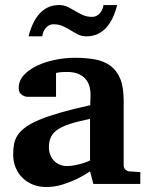

<svg xmlns="http://www.w3.org/2000/svg" viewBox="-20 -729 593 761"><path d="M350.1 0 336.9 -49.8Q311 -32.2 282.7 -18.6Q257.8 -6.8 227.1 2.7Q196.3 12.2 163.1 12.2Q135.7 12.2 112.1 3.2Q88.4 -5.9 70.6 -22.7Q52.7 -39.6 42.5 -63.5Q32.2 -87.4 32.2 -117.2Q32.2 -139.6 35.9 -158.7Q39.6 -177.7 50.5 -194.1Q61.5 -210.4 82 -225.3Q102.5 -240.2 136.5 -254.4Q170.4 -268.6 219.7 -282.7Q269 -296.9 337.9 -312V-324.2Q337.9 -331.5 338.4 -337.4Q338.4 -344.2 338.9 -351.1Q339.4 -365.2 335.9 -381.6Q332.5 -397.9 322.3 -411.9Q312 -425.8 293.5 -434.8Q274.9 -443.8 245.1 -443.8Q234.9 -443.8 226.8 -443.4Q218.8 -442.9 213.4 -441.9Q207 -440.9 202.1 -439.9V-345.2H99.1Q86.4 -344.2 76.7 -347.7Q68.4 -350.6 61.3 -357.9Q54.2 -365.2 54.2 -380.9Q54.2 -408.7 74 -430.7Q93.8 -452.6 125.7 -468Q157.7 -483.4 197.5 -491.7Q237.3 -500 276.9 -500Q319.8 -500 355.5 -493.7Q391.1 -487.3 416.7 -469Q442.4 -450.7 456.3 -417.5Q470.2 -384.3 470.2 -330.1V-73.2Q470.2 -64 476.6 -57.4Q482.9 -50.8 492.2 -49.8L536.1 -46.9V0ZM336.9 -257.8Q288.6 -248 257.1 -237.8Q225.6 -227.5 207 -214.4Q188.5 -201.2 181.2 -184.3Q173.8 -167.5 173.8 -145Q173.8 -129.4 179 -116Q184.1 -102.5 193.6 -92.5Q203.1 -82.5 216.3 -76.7Q229.5 -70.8 245.1 -70.8Q261.2 -70.8 277.6 -74.2Q293.9 -77.6 307.1 -81.5Q322.8 -86.4 336.9 -92.8ZM444.3 -709Q438 -683.1 427.7 -660.6Q417.5 -638.2 402.8 -621.3Q388.2 -604.5 368.4 -594.7Q348.6 -585 323.2 -585Q303.7 -585 289.1 -592.5Q274.4 -600.1 260 -608.9Q245.6 -617.7 229.5 -625.2Q213.4 -632.8 191.4 -632.8Q174.8 -632.8 162.4 -619.1Q149.9 -605.5 147.5 -585H93.3Q99.6 -610.8 109.9 -633.3Q120.1 -655.8 134.8 -672.6Q149.4 -689.5 168.9 -699.2Q188.5 -709 213.4 -709Q232.9 -709 248 -701.7Q263.2 -694.3 277.6 -685.5Q292 -676.8 308.1 -669.4Q324.2 -662.1 346.2 -662.1Q354 -662.1 361.6 -665.8Q369.1 -669.4 375 -675.8Q380.9 -682.1 385 -690.7Q389.2 -699.2 390.1 -709Z"/></svg>

Font: Charis SIL
Style: Bold
Weight: 700
Foundry: SIL International
Version: Version 4.112